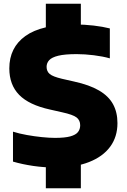

<svg xmlns="http://www.w3.org/2000/svg" viewBox="-20 -880 674 1020"><path d="M275 10Q214.5 10 156.5 1.5Q98.5 -7 49 -21.5V-180.5Q82 -170 122.8 -162.8Q163.5 -155.5 203 -151.5Q242.5 -147.5 272.5 -147.5Q324.5 -147.5 353.5 -155.5Q382.5 -163.5 394.2 -178.5Q406 -193.5 406 -214.5Q406 -241 386.8 -256Q367.5 -271 310 -283.5L246 -298Q134 -322.5 81.8 -376Q29.5 -429.5 29.5 -516.5Q29.5 -627.5 115 -688.8Q200.5 -750 375.5 -750Q429 -750 477.5 -744.2Q526 -738.5 563.5 -729V-570Q526.5 -580.5 478.5 -586.5Q430.5 -592.5 387 -592.5Q324.5 -592.5 289.8 -584Q255 -575.5 241.2 -560.2Q227.5 -545 227.5 -525Q227.5 -501 244 -487Q260.5 -473 309 -461.5L373 -447Q455.5 -429 506.2 -399.2Q557 -369.5 580.5 -326.5Q604 -283.5 604 -226Q604 -153 565 -100.2Q526 -47.5 452.2 -18.8Q378.5 10 275 10ZM223.5 120V-30L409.5 -30.5V120ZM223.5 -714V-860H409.5V-714Z"/></svg>

Font: Encode Sans SC SemiExpanded ExtraBold
Style: Regular
Weight: 800
Width: 6
Designer: Multiple Designers
Foundry: Impallari Type
Version: Version 3.002